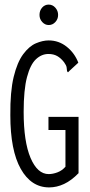

<svg xmlns="http://www.w3.org/2000/svg" viewBox="-20 -806 390 836"><path d="M194 10Q116 10 70.5 -70.5Q25 -151 25 -304Q24 -407 39.5 -471Q55 -535 81 -570Q107 -605 136.5 -617.5Q166 -630 192 -630Q236 -630 270.5 -602.5Q305 -575 321 -533L284 -499L276 -491L272 -496Q271 -505 270 -513Q269 -521 259 -535Q245 -553 229 -562Q213 -571 191 -571Q161 -571 136.5 -548Q112 -525 97.5 -470Q83 -415 83 -319Q83 -189 113 -118.5Q143 -48 192 -48Q210 -48 230 -55.5Q250 -63 265 -80V-240H191V-297H322V-52Q291 -20 259 -5Q227 10 194 10ZM192 -697Q176 -697 164 -710Q152 -723 152 -741Q152 -760 163.5 -773Q175 -786 192 -786Q209 -786 221 -772.5Q233 -759 233 -741Q233 -723 221 -710Q209 -697 192 -697Z"/></svg>

Font: Inconsolata ExtraCondensed
Style: Regular
Weight: 400
Width: 2
Monospace: yes
Designer: Raph Levien, Cyreal, Brenton Simpson
Foundry: Raph Levien, Cyreal, Google
Version: Version 3.001; ttfautohint (v1.8.2.53-6de2)